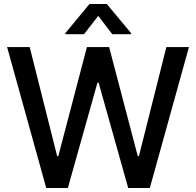

<svg xmlns="http://www.w3.org/2000/svg" viewBox="-20 -943 983 963"><path d="M15.6 -707H128.9L266.6 -160.2H272.5L416 -707H527.3L670.9 -160.2H676.8L814.5 -707H927.7L731.4 0H623L474.6 -528.3H468.8L320.3 0H211.9ZM472.7 -863.3 401.4 -771.5H307.6V-776.4L428.7 -922.9H515.6L637.7 -776.4V-771.5H543Z"/></svg>

Font: WEMIX Pretendard Medium
Style: Regular
Weight: 500
Designer: Base glyphs from Inter by Rasmus Andersson; Hangeul glyphs from Noto Sans CJK(Source Han Sans) by Jang Soo-young and Kan
Foundry: Kil Hyung-jin
Version: Version 1.000